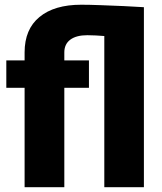

<svg xmlns="http://www.w3.org/2000/svg" viewBox="-20 -780 674 800"><path d="M248 0H82.5V-414.1H6.3V-528.3H82.5V-561.5Q82.5 -658.2 144.5 -709.2Q206.5 -760.3 318.4 -760.3Q350.6 -760.3 398.9 -758.5Q447.3 -756.8 496.3 -754.6Q545.4 -752.4 579.6 -750V0H414.6V-629.9Q397 -631.3 379.2 -632.3Q361.3 -633.3 343.8 -633.3Q297.9 -633.3 272.9 -614.7Q248 -596.2 248 -561.5V-528.3H350.6V-414.1H248Z"/></svg>

Font: Vazirmatn UI FD Black
Style: Regular
Weight: 900
Designer: Saber Rastikerdar
Foundry: Saber Rastikerdar
Version: Version 33.003